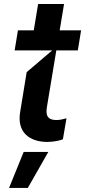

<svg xmlns="http://www.w3.org/2000/svg" viewBox="-20 -696 422 952"><path d="M365.8 -446 382.1 -545.5H275.9L297.6 -676.1H169L147.4 -545.5H68.9L52.6 -446H238.6L112.2 -338.1L80.3 -142.8C62.1 -40.1 126.1 7.5 214.5 7.8C252.1 7.5 280.9 -0.7 291.9 -5.7L309.7 -109.4C293.3 -105.1 278.1 -100.9 259.9 -100.9C227.3 -100.9 203.5 -112.2 212.4 -164.1L259.2 -446ZM117.9 235.8 219.5 57.5H97.3L24.9 235.8Z"/></svg>

Font: Riot Sans 2.0
Style: Bold Italic
Weight: 600
Italic angle: -9.39999°
Designer: Rasmus Andersson
Foundry: rsms
Version: Version 3.006;hotconv 1.0.109;makeotfexe 2.5.65596